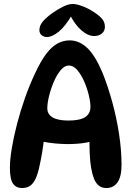

<svg xmlns="http://www.w3.org/2000/svg" viewBox="-20 -943 664 970"><path d="M91 7Q62 7 46 -15Q30 -37 30 -95Q30 -136 39.5 -193.5Q49 -251 66 -316.5Q83 -382 106 -447.5Q129 -513 156 -570Q186 -635 214 -671.5Q242 -708 271 -723.5Q300 -739 332 -739Q380 -739 420.5 -701Q461 -663 498 -575Q525 -508 547 -428Q569 -348 581.5 -266Q594 -184 594 -111Q594 -50 573.5 -21.5Q553 7 517 7Q482 7 463 -24Q444 -55 436 -127Q432 -171 432 -218.5Q432 -266 436 -309L453 -232Q418 -220 365.5 -216.5Q313 -213 256.5 -218.5Q200 -224 151 -239L204 -307Q205 -259 199 -213.5Q193 -168 185 -130Q177 -86 166 -55Q155 -24 137.5 -8.5Q120 7 91 7ZM326 -334Q384 -334 410.5 -351.5Q437 -369 437 -403Q437 -427 428.5 -462.5Q420 -498 405 -532Q390 -566 370.5 -589Q351 -612 328 -612Q306 -612 286.5 -588.5Q267 -565 252 -530Q237 -495 228 -458.5Q219 -422 219 -396Q219 -366 245.5 -350Q272 -334 326 -334ZM348 -923Q364 -923 391.5 -913.5Q419 -904 445 -888Q476 -869 493 -851Q510 -833 510 -808Q510 -786 494.5 -773.5Q479 -761 456 -761Q424 -761 390.5 -790.5Q357 -820 332 -871L347 -874Q312 -812 278 -784Q244 -756 217 -756Q201 -756 190 -765.5Q179 -775 179 -791Q179 -814 197 -835Q215 -856 246 -878Q275 -898 301 -910.5Q327 -923 348 -923Z"/></svg>

Font: DynaPuff
Style: Regular
Weight: 400
Designer: Toshi Omagari, Jennifer Daniel
Foundry: Google Fonts
Version: Version 2.000